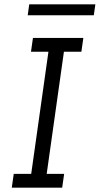

<svg xmlns="http://www.w3.org/2000/svg" viewBox="-20 -860 457 880"><path d="M34 0 43 -63H123L202 -623H122L131 -686H362L353 -623H273L194 -63H274L265 0ZM107 -790 114 -840H417L410 -790Z"/></svg>

Font: Chivo Medium ExtraLight
Style: Italic
Weight: 250
Italic angle: -8.05°
Version: Version 2.002